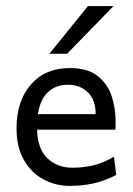

<svg xmlns="http://www.w3.org/2000/svg" viewBox="-20 -606 441 635"><path d="M210.4 8.8Q164.1 8.8 123.8 -12.7Q83.5 -34.2 59.1 -76.7Q34.7 -119.1 34.7 -181.2Q34.7 -272 82 -326.4Q129.4 -380.9 210.4 -380.9Q271 -380.9 303.7 -354.2Q336.4 -327.6 349.4 -287.6Q362.3 -247.6 362.3 -206.1Q362.3 -201.2 362.3 -191.9Q362.3 -182.6 361.8 -177.2H89.4V-228.5H296.4Q296.4 -275.9 270.5 -300.8Q244.6 -325.7 205.1 -325.7Q156.7 -325.7 129.6 -291.5Q102.5 -257.3 102.5 -184.6Q102.5 -116.7 135.5 -84Q168.5 -51.3 219.7 -51.3Q254.9 -51.3 289.1 -59.3Q323.2 -67.4 356.9 -87.9L364.3 -27.3Q325.2 -7.3 288.8 0.7Q252.4 8.8 210.4 8.8ZM143.1 -428.2 271 -585.9H355.5L201.7 -428.2Z"/></svg>

Font: Harmattan
Style: Regular
Weight: 400
Designer: George W. Nuss III and SIL International
Foundry: SIL International
Version: Version 4.000